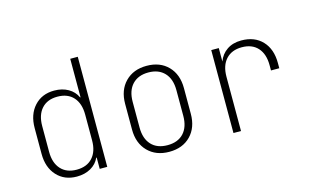

<svg xmlns="http://www.w3.org/2000/svg" viewBox="-90 -975 1979 1230"><g transform="rotate(-15 900.0 -360.0)"><path d="M287 10Q205 10 155 -44.5Q105 -99 105 -189V-360Q105 -450 155 -505Q205 -560 287 -560Q340 -560 379.5 -537.5Q419 -515 437 -475H440V-730H490V0H440V-75H437Q419 -35 379.5 -12.5Q340 10 287 10ZM297 -33Q365 -33 402.5 -74.5Q440 -116 440 -189V-360Q440 -434 402.5 -475.5Q365 -517 297 -517Q230 -517 192.5 -475.5Q155 -434 155 -360V-189Q155 -116 192.5 -74.5Q230 -33 297 -33Z M900 10Q812 10 758.5 -44.5Q705 -99 705 -190V-360Q705 -451 758.5 -505.5Q812 -560 900 -560Q989 -560 1042 -505.5Q1095 -451 1095 -360V-190Q1095 -99 1042 -44.5Q989 10 900 10ZM900 -34Q969 -34 1007 -75Q1045 -116 1045 -190V-360Q1045 -434 1006.5 -475Q968 -516 900 -516Q832 -516 793.5 -475Q755 -434 755 -360V-190Q755 -116 793 -75Q831 -34 900 -34Z M1327 0V-550H1377V-461Q1394 -507 1433 -533.5Q1472 -560 1528 -560Q1616 -560 1667 -506Q1718 -452 1718 -360V-325H1663V-360Q1663 -434 1625.5 -475.5Q1588 -517 1520 -517Q1453 -517 1415 -475.5Q1377 -434 1377 -360V0Z"/></g></svg>

Font: NKDuy Mono Thin
Style: Regular
Weight: 100
Monospace: yes
Designer: NKDuy
Foundry: NKDuy
Version: Version 2.251; ttfautohint (v1.8.4.7-5d5b)